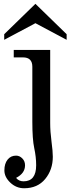

<svg xmlns="http://www.w3.org/2000/svg" viewBox="-20 -749 389 1003"><path d="M106 234.4Q64.9 234.4 33.9 205.1Q2.9 175.8 2.9 141.1Q2.9 106 19.5 85Q36.1 64 64 64Q82 64 96.4 78.4Q110.8 92.8 110.8 114.3Q110.8 156.7 64 180.2Q78.1 198.2 103 198.2Q168.9 198.2 168.9 114.3Q168.9 71.3 158.9 24.9Q148.9 -21.5 148.9 -112.8V-400.4Q148.9 -449.2 100.1 -449.2H51.8V-488.3H242.2V-106.9Q242.2 -61.5 249 -10Q255.9 41.5 255.9 69.8Q255.9 137.7 216.1 186Q176.3 234.4 106 234.4ZM328.1 -541 165 -627.9 2 -541V-570.3L165 -729L328.1 -570.3Z"/></svg>

Font: Munson
Style: Regular
Weight: 400
Designer: Paul James MIller
Foundry: High-Logic / Made with FontCreator
Version: Version 2.10;May 5, 2019;FontCreator 11.5.0.2430 64-bit